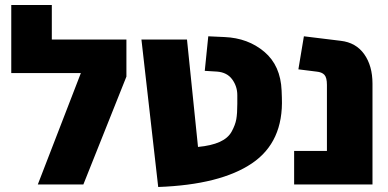

<svg xmlns="http://www.w3.org/2000/svg" viewBox="-20 -737 1550 767"><path d="M187 -579H485V-431L313 0H131L303 -445H25V-717H187Z M612 10 545 -579H727L771 -150Q824 -155 857.5 -170Q891 -185 905.5 -211.5Q920 -238 924 -261Q928 -284 928 -322V-357Q928 -392 907.5 -420Q887 -448 847 -451L798 -454L812 -592L877 -589Q971 -585 1036 -530Q1101 -475 1105 -375L1106 -347Q1113 -170 986.5 -84.5Q860 1 612 10Z M1155 0V-134H1286V-398Q1286 -427 1276 -438Q1266 -449 1244 -451L1172 -460L1194 -592L1341 -574Q1402 -567 1435 -520.5Q1468 -474 1468 -403V0Z"/></svg>

Font: Assistant ExtraBold
Style: Regular
Weight: 800
Designer: Hebrew By Ben Nathan, Latin by Paul Hunt
Version: Version 2.001;PS 002.001;hotconv 1.0.88;makeotf.lib2.5.64775